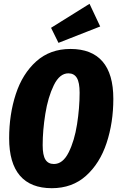

<svg xmlns="http://www.w3.org/2000/svg" viewBox="-20 -970 620 1008"><path d="M575 -451Q575 -326 539.5 -219Q504 -112 431.5 -47Q359 18 252 18Q141 18 84.5 -48Q28 -114 28 -244Q28 -369 63 -476Q98 -583 170.5 -648Q243 -713 350 -713Q461 -713 518 -647.5Q575 -582 575 -451ZM204 -208Q204 -155 218.5 -132Q233 -109 263 -109Q310 -109 340.5 -170Q371 -231 384.5 -317.5Q398 -404 398 -483Q398 -537 383.5 -561Q369 -585 339 -585Q293 -585 262.5 -522.5Q232 -460 218 -372.5Q204 -285 204 -208ZM450 -950 506 -831 287 -745 248 -824Z"/></svg>

Font: Fira Sans Extra Condensed ExtraBold
Style: Italic
Weight: 800
Width: 3
Italic angle: -8°
Designer: Carrois Corporate & Edenspiekermann AG
Foundry: Carrois Corporate GbR & Edenspiekermann AG
Version: Version 4.203